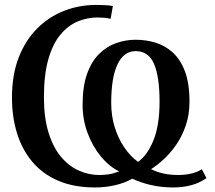

<svg xmlns="http://www.w3.org/2000/svg" viewBox="-20 -772 897 802"><path d="M823 -65 842.5 -28Q813.5 -7.5 778 1.8Q742.5 11 703.5 11Q654.5 11 611 1Q567.5 -9 532.5 -25.5Q499.5 -7 459.2 2Q419 11 377.5 11Q288.5 11 223 -17.2Q157.5 -45.5 114.8 -96.5Q72 -147.5 51 -215.8Q30 -284 30 -364Q30 -459.5 58.2 -532Q86.5 -604.5 135.8 -653.5Q185 -702.5 248.2 -727Q311.5 -751.5 382.5 -751.5Q396 -751.5 416.8 -750.5Q437.5 -749.5 451.5 -747L442 -693.5Q429 -696.5 414.5 -697.8Q400 -699 387.5 -699Q344 -699 303.8 -682Q263.5 -665 231.8 -626.5Q200 -588 181.8 -524Q163.5 -460 163.5 -366Q163.5 -280.5 182.5 -218.8Q201.5 -157 234.2 -117.8Q267 -78.5 308.5 -59.8Q350 -41 395 -41Q411.5 -41 431.2 -43.5Q451 -46 478 -56Q436.5 -76 401.8 -118Q367 -160 346 -216Q325 -272 325 -334.5Q325 -411.5 343.8 -463.8Q362.5 -516 394.5 -547.2Q426.5 -578.5 466 -592.2Q505.5 -606 547 -606Q588.5 -606 628.2 -594.2Q668 -582.5 700.5 -553.8Q733 -525 752.2 -474.8Q771.5 -424.5 771.5 -348Q771.5 -293.5 756.2 -248.5Q741 -203.5 716.5 -168Q692 -132.5 664 -106.8Q636 -81 611 -65.5Q635 -53 664.2 -47Q693.5 -41 724 -41Q752.5 -41 778 -46.8Q803.5 -52.5 823 -65ZM556.5 -96Q595 -122.5 620.8 -185.5Q646.5 -248.5 646.5 -346.5Q646.5 -451.5 623.5 -505Q600.5 -558.5 546.5 -558.5Q497 -558.5 470.8 -503Q444.5 -447.5 444.5 -342Q444.5 -288 459.2 -240.5Q474 -193 499.5 -155.8Q525 -118.5 556.5 -96Z"/></svg>

Font: Merriweather 36pt SemiBold
Style: Regular
Weight: 600
Version: Version 2.100